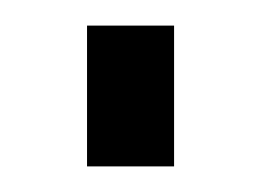

<svg xmlns="http://www.w3.org/2000/svg" viewBox="-20 -435 204 150"><path d="M48 -305H116V-415H48Z"/></svg>

Font: Aspekta 250
Style: Regular
Weight: 250
Designer: Ivo Dolenc
Version: Version 2.000